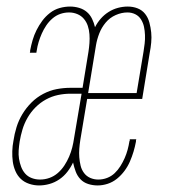

<svg xmlns="http://www.w3.org/2000/svg" viewBox="-20 -558 540 586"><path d="M99 8Q84 8 69 3Q54 -2 43.5 -12Q33 -22 27 -36Q21 -50 19 -65Q17 -80 17.5 -96.5Q18 -113 21 -128Q24 -149 30.5 -170Q37 -191 48.5 -210Q60 -229 76 -245Q92 -261 112 -271.5Q132 -282 153 -286Q174 -290 195 -290H232L250 -400Q252 -413 253 -426.5Q254 -440 253 -453.5Q252 -467 248 -479Q244 -491 236 -500.5Q228 -510 216 -515Q204 -520 191 -520Q177 -520 164 -515.5Q151 -511 140 -501.5Q129 -492 121 -480Q113 -468 107.5 -455.5Q102 -443 98 -430Q94 -417 92 -403Q92 -402 91.5 -400.5Q91 -399 91 -397H71Q72 -399 72 -400.5Q72 -402 72 -404Q75 -420 79.5 -435.5Q84 -451 91.5 -466Q99 -481 109 -494.5Q119 -508 132.5 -518.5Q146 -529 162 -533.5Q178 -538 194 -538Q208 -538 221.5 -534Q235 -530 245 -521.5Q255 -513 261 -500.5Q267 -488 270 -475Q277 -489 287.5 -501Q298 -513 311.5 -521.5Q325 -530 340 -534Q355 -538 370 -538Q386 -538 400 -532.5Q414 -527 423 -515.5Q432 -504 436 -489Q440 -474 441.5 -459Q443 -444 441.5 -428Q440 -412 437 -397L414 -256H246L225 -130Q223 -117 222 -104Q221 -91 222 -78Q223 -65 226 -52.5Q229 -40 236.5 -30Q244 -20 255.5 -15Q267 -10 280 -10Q294 -10 307 -15Q320 -20 330 -29.5Q340 -39 347.5 -51Q355 -63 360.5 -75.5Q366 -88 369.5 -101Q373 -114 375 -127Q376 -128 376 -129.5Q376 -131 376 -133H396Q395 -131 395 -129.5Q395 -128 395 -126Q392 -110 387.5 -95Q383 -80 376.5 -65Q370 -50 360 -36.5Q350 -23 337 -12.5Q324 -2 308.5 3Q293 8 278 8Q263 8 249 3.5Q235 -1 225.5 -11Q216 -21 211 -34.5Q206 -48 203 -62Q196 -47 185.5 -33.5Q175 -20 161 -10.5Q147 -1 131 3.5Q115 8 99 8ZM249 -274H397L418 -400Q420 -412 421.5 -425Q423 -438 422.5 -451Q422 -464 419.5 -476Q417 -488 410.5 -498.5Q404 -509 393 -514.5Q382 -520 369 -520Q351 -520 333 -512Q315 -504 302.5 -489Q290 -474 283 -456Q276 -438 273 -420ZM102 -10Q117 -10 131 -15Q145 -20 156.5 -30Q168 -40 176.5 -53Q185 -66 191 -80Q197 -94 200.5 -108Q204 -122 206 -136L229 -272H195Q176 -272 157 -268Q138 -264 120.5 -254.5Q103 -245 88.5 -230.5Q74 -216 64 -198.5Q54 -181 48.5 -162.5Q43 -144 40 -126Q38 -113 37 -99.5Q36 -86 38 -73.5Q40 -61 44.5 -49Q49 -37 57 -28Q65 -19 77 -14.5Q89 -10 102 -10Z"/></svg>

Font: Iosevka Curly Thin Oblique
Style: Regular
Weight: 100
Italic angle: -9°
Monospace: yes
Designer: Belleve Invis
Foundry: Belleve Invis
Version: Version 11.1.0; ttfautohint (v1.8.3)